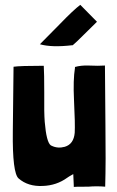

<svg xmlns="http://www.w3.org/2000/svg" viewBox="-20 -774 484 794"><path d="M381 -684 380 -683Q274 -577 279 -587Q194 -577 145 -591Q157 -603 228 -675Q284 -733 312 -754ZM258 -39Q214 -7 157 -5Q96 -2 57 -36Q31 -58 33 -230L36 -498Q63 -502 161 -502Q163 -472 163 -390Q162 -306 165 -270Q172 -186 190 -173Q190 -173 192 -172Q193 -172 194 -171Q219 -159 248 -167Q285 -178 289 -225Q291 -261 286 -361Q282 -444 290 -493V-497Q315 -504 345 -503Q389 -501 414 -503L416 -257Q418 -106 415 -2Q380 -5 345 -2Q285 -2 285 -1Q286 9 283 -54Q263 -43 258 -39Z"/></svg>

Font: Londrina Solid
Style: Regular
Weight: 400
Designer: Marcelo Magalhaes
Foundry: Marcelo Magalh„es
Version: Version 1.001 2011